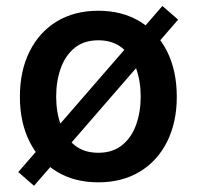

<svg xmlns="http://www.w3.org/2000/svg" viewBox="-20 -588 646 631"><path d="M303.2 11.2Q224.6 11.2 166.7 -23.9Q108.9 -59.1 77.1 -122.6Q45.4 -186 45.4 -270Q45.4 -355 77.1 -418.7Q108.9 -482.4 166.7 -517.6Q224.6 -552.7 303.2 -552.7Q381.3 -552.7 439.5 -517.6Q497.6 -482.4 529.3 -418.7Q561 -355 561 -270Q561 -186 529.3 -122.6Q497.6 -59.1 439.5 -23.9Q381.3 11.2 303.2 11.2ZM303.2 -85.9Q350.1 -85.9 381.1 -110.8Q412.1 -135.7 427.2 -177.7Q442.4 -219.7 442.4 -270.5Q442.4 -321.3 427.2 -363.5Q412.1 -405.8 381.1 -430.7Q350.1 -455.6 303.2 -455.6Q255.9 -455.6 225.3 -430.7Q194.8 -405.8 179.7 -363.8Q164.6 -321.8 164.6 -270.5Q164.6 -219.7 179.7 -177.7Q194.8 -135.7 225.3 -110.8Q255.9 -85.9 303.2 -85.9ZM91.8 22.5 40 -22.5 513.7 -568.4 565.4 -523.4Z"/></svg>

Font: Inter Cardless
Style: Medium
Weight: 500
Designer: Rasmus Andersson
Foundry: rsms
Version: Version 4.001;git-9221beed3